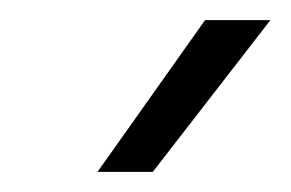

<svg xmlns="http://www.w3.org/2000/svg" viewBox="-20 -803 289 191"><path d="M184 -783H249L132 -632H77Z"/></svg>

Font: Krub Light
Style: Regular
Weight: 300
Designer: Ekaluck Peanpanawate
Foundry: Cadson Demak Co.,Ltd.
Version: Version 1.000; ttfautohint (v1.6)